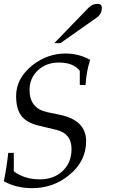

<svg xmlns="http://www.w3.org/2000/svg" viewBox="-35 -967 590 1001"><path d="M435 -655Q415 -593 411 -524H381V-598Q347 -641 272 -641Q207 -641 163 -601Q119 -560 119 -498Q119 -402 212 -382L275 -369Q414 -341 414 -231Q414 -125 324 -53Q242 14 132 14Q50 14 -15 -22Q-1 -88 8 -170H37V-74Q92 -32 173 -32Q245 -32 291 -75Q338 -119 338 -190Q338 -271 259 -290L167 -312Q104 -327 76.5 -363Q49 -399 49 -466Q49 -558 133 -626Q212 -688 306 -688Q376 -688 435 -655ZM496 -926Q496 -894 469 -875L280 -742H248L428 -928Q448 -947 474 -947Q496 -947 496 -926Z"/></svg>

Font: GFS Didot
Style: Italic
Weight: 400
Italic angle: -12°
Designer: Takis Katsoulidis and George D. Matthiopoulos
Foundry: George Matthiopoulos and Takis Katsoulidis
Version: Version 1.0